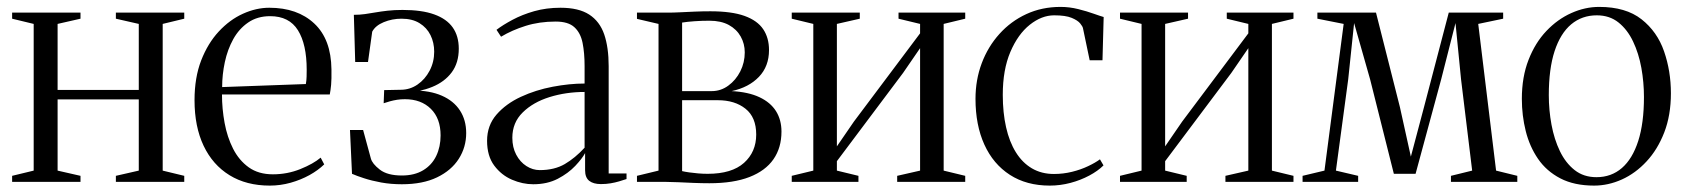

<svg xmlns="http://www.w3.org/2000/svg" viewBox="-20 -540 5006 570"><path d="M16 0V-18L80 -33.5V-469L16 -484.5V-502.5H219V-484.5L151 -469V-273H392V-469L324 -484.5V-502.5H527V-484.5L463 -469V-33.5L527 -18V0H324V-18L392 -33.5V-245H151V-33.5L219 -18V0Z M781 11Q711.5 11 661.5 -19.8Q611.5 -50.5 584.5 -107.2Q557.5 -164 557.5 -242.5Q557.5 -309.5 577.2 -360.5Q597 -411.5 629.5 -446.5Q662 -481.5 701.2 -499.2Q740.5 -517 779.5 -517Q863 -517 913 -470.2Q963 -423.5 964 -334Q964.5 -304.5 963 -288.2Q961.5 -272 959 -259.5H639Q639 -217 646.8 -175Q654.5 -133 672 -98.5Q689.5 -64 718.5 -43.2Q747.5 -22.5 790 -22.5Q833 -22.5 871.5 -38Q910 -53.5 932 -72L942.5 -52Q924.5 -34.5 898.8 -20.2Q873 -6 842.8 2.5Q812.5 11 781 11ZM639.5 -281.5 888 -290.5Q890 -302 890.2 -312.2Q890.5 -322.5 890.5 -333Q890.5 -408.5 864.5 -450.2Q838.5 -492 782 -492Q744 -492 716.8 -473.2Q689.5 -454.5 672.5 -423.8Q655.5 -393 647.5 -355.8Q639.5 -318.5 639.5 -281.5Z M1173 7Q1140.5 7 1111.8 1.8Q1083 -3.5 1060.8 -10.8Q1038.5 -18 1025 -24L1019 -154H1058L1081 -69.5Q1085 -54 1107.5 -36.5Q1130 -19 1173 -19Q1210.5 -19 1236.2 -34.5Q1262 -50 1275 -77Q1288 -104 1288 -138Q1288 -188.5 1259 -217Q1230 -245.5 1182 -245.5Q1170 -245.5 1158.8 -243.8Q1147.5 -242 1137.5 -239.2Q1127.5 -236.5 1119 -233.5L1120.5 -272.5L1169.5 -273.5Q1197 -273.5 1219.5 -289Q1242 -304.5 1255.5 -330.2Q1269 -356 1269 -386.5Q1269 -413.5 1258 -435.8Q1247 -458 1225.5 -471.2Q1204 -484.5 1172 -484.5Q1144 -484.5 1119.2 -474.2Q1094.5 -464 1085 -446L1072.5 -356H1034.5L1030.5 -496Q1048 -496 1063.5 -498.2Q1079 -500.5 1095 -503.2Q1111 -506 1130.5 -508.2Q1150 -510.5 1175 -510.5Q1232.5 -510.5 1269.2 -497.2Q1306 -484 1324 -458.5Q1342 -433 1342 -395.5Q1342 -353.5 1321 -325.2Q1300 -297 1263.2 -282Q1226.5 -267 1179.5 -264L1205 -271.5Q1256 -271.5 1291.5 -256Q1327 -240.5 1345.5 -212Q1364 -183.5 1364 -145Q1364 -103 1342 -68.5Q1320 -34 1277.5 -13.5Q1235 7 1173 7Z M1563 7Q1531.5 7 1500 -6.5Q1468.5 -20 1447.2 -48.5Q1426 -77 1426 -122Q1426 -167.5 1454 -199.8Q1482 -232 1526.2 -252.5Q1570.5 -273 1620.8 -282.5Q1671 -292 1715.5 -292V-343.5Q1715.5 -383 1709.5 -412.8Q1703.5 -442.5 1685.2 -459.2Q1667 -476 1629.5 -476Q1581 -476 1540.5 -463.2Q1500 -450.5 1467.5 -431L1454 -451.5Q1473 -466 1501.5 -481.2Q1530 -496.5 1566 -506.8Q1602 -517 1644 -517Q1698 -517 1729.2 -496.8Q1760.5 -476.5 1773.8 -437.8Q1787 -399 1787 -343.5V-25H1840V-8.5Q1829.5 -5 1817.8 -1.5Q1806 2 1792.8 4.2Q1779.5 6.5 1764 6.5Q1741.5 6.5 1729.2 -3.2Q1717 -13 1717 -34.5V-85.5Q1708.5 -69.5 1687.8 -47.5Q1667 -25.5 1635.8 -9.2Q1604.5 7 1563 7ZM1582.5 -35Q1626 -35 1656.8 -53Q1687.5 -71 1715.5 -101.5V-267Q1660.5 -267 1611.5 -251.8Q1562.5 -236.5 1531.8 -206.2Q1501 -176 1501 -131Q1501 -102.5 1512.5 -80.8Q1524 -59 1542.8 -47Q1561.5 -35 1582.5 -35Z M2086 4Q2063 4 2039 3Q2015 2 1993.8 1Q1972.5 0 1958 0H1871V-18L1935 -33.5V-469L1871 -484V-502.5H1963Q1979 -502.5 1999 -503.5Q2019 -504.5 2042 -505.5Q2065 -506.5 2089 -506.5Q2152 -506.5 2190.2 -492.8Q2228.5 -479 2245.8 -453.2Q2263 -427.5 2263 -391.5Q2263 -343 2233 -311.8Q2203 -280.5 2152 -269.5Q2201.5 -267 2234.5 -251.5Q2267.5 -236 2283.8 -210Q2300 -184 2300 -149.5Q2300 -101.5 2276.2 -67.2Q2252.5 -33 2205 -14.5Q2157.5 4 2086 4ZM2081 -24Q2152.5 -24 2188.8 -56.5Q2225 -89 2225 -140.5Q2225 -192 2193.2 -217.2Q2161.5 -242.5 2111 -242.5H2005V-32Q2013.5 -30 2026 -28.2Q2038.5 -26.5 2052.8 -25.2Q2067 -24 2081 -24ZM2005 -269.5H2093Q2120 -269.5 2142.2 -285.8Q2164.5 -302 2177.8 -328.2Q2191 -354.5 2191 -384.5Q2191 -410 2179 -431.5Q2167 -453 2143.8 -465.8Q2120.5 -478.5 2086 -478.5Q2063.5 -478.5 2042 -477Q2020.5 -475.5 2005 -473Z M2330.5 0V-18L2394.5 -33.5V-469L2330.5 -484.5V-502.5H2532.5V-484.5L2464.5 -469V-105.5L2515 -179L2711.5 -441V-469L2647.5 -484.5V-502.5H2845.5V-484.5L2781.5 -469V-33.5L2845.5 -18V0H2643.5V-18L2711.5 -33.5V-397L2661 -323.5L2464.5 -61.5V-33.5L2528.5 -18V0Z M3096.5 11Q3027.5 11 2978 -21Q2928.5 -53 2902.2 -111Q2876 -169 2876 -246.5Q2876 -303 2894.5 -352.2Q2913 -401.5 2947 -439.2Q2981 -477 3027 -498.2Q3073 -519.5 3128.5 -519.5Q3155 -519.5 3181 -513Q3207 -506.5 3227.2 -499.2Q3247.5 -492 3256.5 -489.5L3253 -361H3215L3195 -456.5Q3194 -461.5 3186.8 -470.5Q3179.5 -479.5 3161.5 -487Q3143.5 -494.5 3109.5 -494.5Q3072.5 -494.5 3037.2 -466.5Q3002 -438.5 2979.5 -385.8Q2957 -333 2957 -258.5Q2957 -205.5 2966.8 -162.2Q2976.5 -119 2995.8 -88Q3015 -57 3043.5 -40.2Q3072 -23.5 3109 -23.5Q3136.5 -23.5 3162.8 -30Q3189 -36.5 3210.5 -46.8Q3232 -57 3245.5 -67L3256 -49Q3239.5 -32.5 3213.8 -18.8Q3188 -5 3157.8 3Q3127.5 11 3096.5 11Z M3305 0V-18L3369 -33.5V-469L3305 -484.5V-502.5H3507V-484.5L3439 -469V-105.5L3489.5 -179L3686 -441V-469L3622 -484.5V-502.5H3820V-484.5L3756 -469V-33.5L3820 -18V0H3618V-18L3686 -33.5V-397L3635.5 -323.5L3439 -61.5V-33.5L3503 -18V0Z M3847 0V-18L3912 -33.5L3969 -469L3891 -484.5V-502.5H4065L4136 -222L4168.5 -75L4207.5 -222L4281 -502.5H4442.5V-484.5L4368.5 -469L4421.5 -33.5L4484.5 -18V0H4287.5V-18L4350.5 -33.5L4317.5 -304.5L4301 -471.5L4258.5 -304.5L4182.5 -24H4118L4047.5 -304.5L4000 -471.5L3982.5 -304.5L3946 -33.5L4012 -18V0Z M4498 -246.5Q4498 -311.5 4517.8 -362.2Q4537.5 -413 4570.8 -448Q4604 -483 4644.8 -501.2Q4685.5 -519.5 4727.5 -519.5Q4806.5 -519.5 4853.2 -482.8Q4900 -446 4920.2 -387.5Q4940.5 -329 4940.5 -263Q4940.5 -198 4920.8 -147Q4901 -96 4868.2 -60.8Q4835.5 -25.5 4795 -7.2Q4754.5 11 4712.5 11Q4653.5 11 4612.2 -10.5Q4571 -32 4546 -68.5Q4521 -105 4509.5 -151Q4498 -197 4498 -246.5ZM4719.5 -14Q4763.5 -14 4795 -41.2Q4826.5 -68.5 4843.5 -121.5Q4860.5 -174.5 4860.5 -252Q4860.5 -295.5 4852.8 -338.5Q4845 -381.5 4828.2 -416.8Q4811.5 -452 4785 -473.2Q4758.5 -494.5 4720.5 -494.5Q4676.5 -494.5 4644.5 -467.8Q4612.5 -441 4595.2 -388.2Q4578 -335.5 4578 -257.5Q4578 -213 4586 -169.8Q4594 -126.5 4611 -91.2Q4628 -56 4654.8 -35Q4681.5 -14 4719.5 -14Z"/></svg>

Font: Merriweather 144pt Light
Style: Regular
Weight: 300
Version: Version 2.100